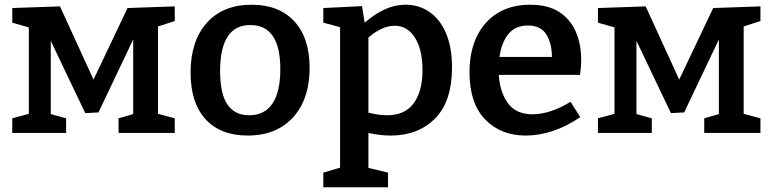

<svg xmlns="http://www.w3.org/2000/svg" viewBox="-20 -563 3271 813"><path d="M260 -62V0H32V-62L102 -81V-447L32 -467V-529L234 -536L376 -226L520 -529L720 -536V-474L649 -451V-81L720 -62V0H482V-62L544 -80V-396L397 -87L341 -84L195 -390V-80Z M1046 -543Q1161 -543 1226 -473Q1291 -403 1291 -276Q1291 -187 1259.5 -123Q1228 -59 1169.5 -24Q1111 11 1029 11Q914 11 850.5 -58Q787 -127 787 -256Q787 -389 855.5 -466Q924 -543 1046 -543ZM1040 -457Q912 -457 912 -262Q912 -166 943 -120.5Q974 -75 1035 -75Q1101 -75 1134 -125Q1167 -175 1167 -270Q1167 -457 1040 -457Z M1349 230V168L1420 147V-448L1349 -467V-529L1513 -537L1524 -467Q1568 -505 1610.5 -524Q1653 -543 1697 -543Q1754 -543 1798.5 -512.5Q1843 -482 1868.5 -422.5Q1894 -363 1894 -278Q1894 -134 1822.5 -61.5Q1751 11 1634 11Q1591 11 1540 0V148L1623 168V230ZM1619 -75Q1695 -75 1732 -126Q1769 -177 1769 -266Q1769 -353 1737 -403.5Q1705 -454 1651 -454Q1598 -454 1540 -404V-86Q1583 -75 1619 -75Z M2206 11Q2100 11 2034 -57.5Q1968 -126 1968 -257Q1968 -345 1999.5 -409.5Q2031 -474 2088.5 -508.5Q2146 -543 2225 -543Q2300 -543 2347.5 -512.5Q2395 -482 2418 -429Q2441 -376 2441 -309Q2441 -279 2436 -246H2092Q2097 -171 2131.5 -125Q2166 -79 2235 -79Q2270 -79 2311 -92Q2352 -105 2396 -132L2437 -67Q2380 -28 2321 -8.5Q2262 11 2206 11ZM2215 -455Q2161 -455 2132 -418Q2103 -381 2095 -322H2317Q2317 -379 2293.5 -417Q2270 -455 2215 -455Z M2740 -62V0H2512V-62L2582 -81V-447L2512 -467V-529L2714 -536L2856 -226L3000 -529L3200 -536V-474L3129 -451V-81L3200 -62V0H2962V-62L3024 -80V-396L2877 -87L2821 -84L2675 -390V-80Z"/></svg>

Font: Bitter SemiBold
Style: Regular
Weight: 600
Designer: Sol Matas, and Bitter project Authors
Foundry: Sol Matas
Version: Version 2.001